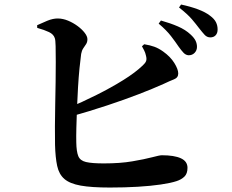

<svg xmlns="http://www.w3.org/2000/svg" viewBox="-20 -823 1040 861"><path d="M781 -613.9Q767.2 -634.6 746.9 -661Q726.6 -687.4 691.5 -717.1L701.7 -731Q743.5 -719.3 777.8 -704.5Q812.1 -689.6 834.6 -668.3Q850.7 -653.6 857.2 -640Q863.6 -626.4 863.3 -612.1Q863.1 -596.7 852.5 -585.8Q842 -575 825.7 -575.2Q813.3 -575.8 803.3 -586.1Q793.4 -596.4 781 -613.9ZM872.8 -696.6Q859.4 -714.4 840.6 -736.6Q821.9 -758.7 782.8 -789.5L792 -802.7Q834.3 -793.7 867.7 -781.2Q901.2 -768.7 921.8 -752.7Q941.1 -738.4 948.6 -723.1Q956.1 -707.9 955.8 -690.4Q955.8 -674.3 947 -664.8Q938.2 -655.3 922.7 -655.3Q908 -655.6 897.8 -666.6Q887.6 -677.6 872.8 -696.6ZM146.6 -710Q165 -718.8 191.5 -729.7Q217.9 -740.6 240 -740.1Q262.5 -739.8 285.4 -730.3Q308.2 -720.8 328 -706.2Q347.7 -691.6 359.8 -675.8Q372 -660 372 -647.2Q372 -634.1 366 -625.1Q360 -616.1 353.3 -606.2Q346.7 -596.4 343.9 -581.1Q340.5 -556.9 336.5 -516.8Q332.5 -476.7 329.8 -429.9Q327.1 -383 325.2 -336Q323.4 -288.9 322.4 -249.3Q321.4 -209.7 322.1 -184.6Q322.8 -143.6 331 -123.1Q339.2 -102.7 365.5 -96.5Q391.8 -90.2 445.8 -90.2Q519.1 -90.2 573.7 -99.6Q628.3 -108.9 662.1 -117.8Q696 -126.8 705.8 -126.8Q761.7 -126.8 791.3 -113.1Q820.8 -99.5 820.8 -70.4Q820.8 -44.4 807.1 -31.1Q793.4 -17.8 771.9 -10.8Q745.9 -2.2 701 4.4Q656 11 598 14.5Q539.9 18 472.5 18Q390.4 18 341.8 9.3Q293.2 0.6 268.8 -20.4Q244.5 -41.4 236.4 -79Q228.3 -116.6 226.8 -173.5Q226.1 -209.4 226.3 -256.2Q226.6 -302.9 227.6 -353.9Q228.6 -404.9 229.4 -454.4Q230.2 -504 230.1 -545.6Q230 -587.2 229.4 -615.8Q228.8 -644.3 225.6 -652.2Q220.2 -669.3 199.8 -679.1Q179.4 -688.9 146.9 -698ZM616.6 -615.4 626.7 -624.6Q652.8 -620.4 672.1 -613.4Q691.4 -606.4 711.3 -592.2Q744.1 -569 761.7 -540.6Q779.3 -512.2 779.3 -493.5Q779.3 -474.7 760.4 -467.3Q741.4 -459.9 712.7 -446.3Q665.1 -424.9 601.7 -400.5Q538.2 -376 461 -350.4Q383.7 -324.7 294.2 -299.5L281.9 -337.2Q348 -364.6 413.2 -397.4Q478.5 -430.1 532.8 -463.9Q587.1 -497.7 619.9 -529.3Q631.7 -540 635.2 -549.2Q638.6 -558.4 634.5 -573.8Q632 -586.1 626.1 -597.7Q620.2 -609.2 616.6 -615.4Z"/></svg>

Font: Noto Serif JP
Style: Regular
Weight: 200
Designer: Ryoko NISHIZUKA 西塚涼子 (kana & ideographs); Frank Grießhammer (Latin, Greek & Cyrillic); Wenlong ZHANG 张文龙 (bopomofo); San
Foundry: Adobe
Version: Version 2.001;hotconv 1.1.0;makeotfexe 2.6.0